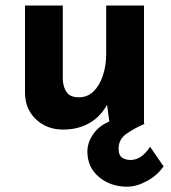

<svg xmlns="http://www.w3.org/2000/svg" viewBox="-20 -457 630 709"><path d="M449.2 232.4Q388.7 232.4 345.7 196.8Q302.7 161.1 302.7 102.5Q302.7 69.3 324.7 37.6Q346.7 5.9 387.7 -9.8L465.8 -23.4L514.6 0Q471.7 18.6 444.8 38.6Q418 58.6 418 91.8Q418 117.2 431.6 125.5Q445.3 133.8 461.9 133.8Q481.4 133.8 499.5 122.1Q517.6 110.4 534.2 85L584 157.2Q561.5 190.4 522.9 211.4Q484.4 232.4 449.2 232.4ZM212.9 21.5Q154.3 21.5 114.3 -15.1Q74.2 -51.8 72.3 -110.4V-436.5H211.9V-162.1Q213.9 -132.8 227.1 -115.2Q240.2 -97.7 271.5 -97.7Q302.7 -97.7 324.7 -118.7Q346.7 -139.6 359.4 -176.3Q372.1 -212.9 372.1 -258.8V-436.5H511.7V0H384.8L374 -80.1L376 -71.3Q361.3 -43.9 338.4 -22.9Q315.4 -2 283.7 9.8Q252 21.5 212.9 21.5Z"/></svg>

Font: Josefin Sans CFJ
Style: Bold
Weight: 700
Designer: Santiago Orozco
Foundry: Typemade
Version: Version 2.001